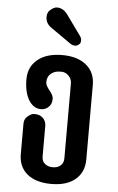

<svg xmlns="http://www.w3.org/2000/svg" viewBox="-61 -963 621 1013"><g transform="rotate(5 249.5 -456.0)"><path d="M197.8 -481.4Q218.3 -456.5 218.3 -440.2Q218.3 -423.8 213.9 -413.3Q209.5 -402.8 201.7 -395.5Q184.6 -378.9 162.4 -378.9Q140.1 -378.9 123.8 -390.1Q107.4 -401.4 95.7 -420.9Q71.3 -462.4 71.3 -529.3Q71.3 -595.2 118.2 -633.8Q165.5 -673.3 249.5 -673.3Q331.1 -673.3 377.9 -633.8Q422.9 -595.7 422.9 -529.8V-135.3Q422.9 -68.4 377 -29.3Q331.5 9.3 249.5 9.3Q167.5 9.3 121.1 -29.3Q76.2 -66.9 76.2 -133.8V-293Q76.2 -316.9 88.9 -329.1Q109.9 -350.6 128.2 -350.6Q146.5 -350.6 157 -346.2Q167.5 -341.8 175.3 -334Q191.9 -317.4 191.9 -293V-130.9Q191.9 -106 208.5 -92.5Q225.1 -79.1 249.8 -79.1Q274.4 -79.1 290.8 -92.5Q307.1 -106 307.1 -130.9V-527.3Q307.1 -551.8 290.3 -568.6Q273.4 -585.4 251.7 -585.4Q230 -585.4 217.3 -580.8Q204.6 -576.2 195.8 -568.4Q187 -560.5 182.1 -550Q177.2 -539.6 177.2 -525.9Q177.2 -512.2 183.6 -501.7Q189.9 -491.2 197.8 -481.4ZM332.5 -782.2Q340.8 -771 340.8 -758.5Q340.8 -746.1 334.5 -739.3Q323.7 -728.5 311 -728.5Q298.3 -728.5 286.6 -736.3L179.2 -811.5Q148.4 -832.5 148.4 -866.7Q148.4 -888.2 160.6 -900.4Q181.2 -920.9 199.2 -920.9Q232.4 -920.9 255.9 -888.7Z"/></g></svg>

Font: Supermercado
Style: Regular
Weight: 400
Designer: James Grieshaber
Foundry: James Grieshaber
Version: Version 1.002